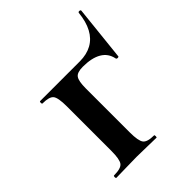

<svg xmlns="http://www.w3.org/2000/svg" viewBox="-156 -600 685 685"><g transform="rotate(-45 187.0 -257.5)"><path d="M32 0Q29 0 29 -6Q29 -12 32 -12Q67 -12 77 -25Q87 -38 87 -81V-305Q87 -349 77 -361.5Q67 -374 33 -374Q30 -374 30 -380Q30 -386 33 -386H233Q268 -386 293.5 -400Q319 -414 334 -442Q349 -470 353 -511Q354 -515 359.5 -514.5Q365 -514 365 -510L343 -302Q343 -299 337.5 -299Q332 -299 331 -303Q325 -334 298.5 -349.5Q272 -365 227 -365Q198 -365 189 -352Q180 -339 180 -303V-81Q180 -38 190 -25Q200 -12 234 -12Q236 -12 236 -6Q236 0 234 0Q213 0 187.5 -1Q162 -2 135 -2Q107 -2 80.5 -1Q54 0 32 0Z"/></g></svg>

Font: Cormorant Light
Style: Regular
Weight: 300
Designer: Christian Thalmann (Catharsis Fonts)
Foundry: Catharsis Fonts
Version: Version 4.000